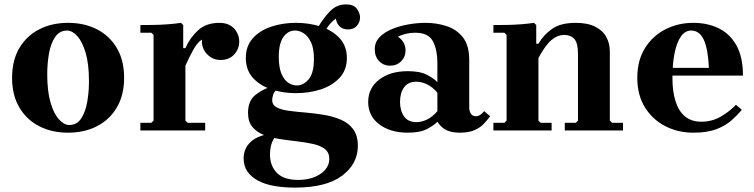

<svg xmlns="http://www.w3.org/2000/svg" viewBox="-20 -594 3430 874"><path d="M290 -490Q364 -490 421.5 -460.5Q479 -431 512 -375Q545 -319 545 -240Q545 -161 512 -105Q479 -49 421.5 -19.5Q364 10 290 10Q216 10 158.5 -19.5Q101 -49 68 -105Q35 -161 35 -240Q35 -319 68 -375Q101 -431 158.5 -460.5Q216 -490 290 -490ZM295 -25Q330 -25 349.5 -54.5Q369 -84 377 -130Q385 -176 385 -224Q385 -302 370 -353Q355 -404 332 -429.5Q309 -455 285 -455Q251 -455 231 -425.5Q211 -396 203 -350.5Q195 -305 195 -256Q195 -179 210 -127.5Q225 -76 248.5 -50.5Q272 -25 295 -25Z M824 -375Q844 -421 881 -455.5Q918 -490 979 -490Q1010 -490 1030 -477Q1050 -464 1059.5 -444.5Q1069 -425 1069 -406Q1069 -371 1046 -346Q1023 -321 984 -321Q949 -321 924 -346Q899 -371 899 -406Q899 -425 907.5 -439.5Q916 -454 923 -461V-425Q904 -419 889.5 -406.5Q875 -394 860.5 -368.5Q846 -343 824 -295ZM824 -45 834 -35H914V0H619V-35H669L679 -45V-435L669 -445H619V-480Q645 -480 678.5 -480.5Q712 -481 745 -483.5Q778 -486 804 -490L814 -480V-375H824Z M1327 -490Q1389 -490 1441.5 -472.5Q1494 -455 1526.5 -419.5Q1559 -384 1559 -330Q1559 -276 1526.5 -240.5Q1494 -205 1441.5 -187.5Q1389 -170 1327 -170Q1266 -170 1214 -187.5Q1162 -205 1130.5 -240.5Q1099 -276 1099 -330Q1099 -384 1130.5 -419.5Q1162 -455 1214 -472.5Q1266 -490 1327 -490ZM1331 -205Q1361 -205 1385 -233Q1409 -261 1409 -326Q1409 -374 1395.5 -402Q1382 -430 1362.5 -442.5Q1343 -455 1323 -455Q1291 -455 1270 -425.5Q1249 -396 1249 -335Q1249 -288 1261 -259Q1273 -230 1292 -217.5Q1311 -205 1331 -205ZM1219 -139Q1219 -116 1240 -105Q1261 -94 1296 -89.5Q1331 -85 1372.5 -81.5Q1414 -78 1455.5 -71Q1497 -64 1532 -49Q1567 -34 1588 -5.5Q1609 23 1609 70Q1609 152 1537 206Q1465 260 1322 260Q1271 260 1228.5 252.5Q1186 245 1155 228.5Q1124 212 1106.5 187Q1089 162 1089 127Q1089 82 1121 52Q1153 22 1223 12L1238 21Q1221 42 1215 64Q1209 86 1209 109Q1209 161 1240.5 193Q1272 225 1338 225Q1379 225 1410.5 212.5Q1442 200 1460.5 178.5Q1479 157 1479 130Q1479 100 1459 84.5Q1439 69 1406 61.5Q1373 54 1333.5 49.5Q1294 45 1254.5 39Q1215 33 1182 20.5Q1149 8 1129 -16Q1109 -40 1109 -81Q1109 -136 1144 -163Q1179 -190 1230 -206L1244 -188Q1229 -179 1224 -164.5Q1219 -150 1219 -139ZM1429 -472Q1453 -513 1483 -543.5Q1513 -574 1555 -574Q1590 -574 1604.5 -554Q1619 -534 1619 -515Q1619 -493 1604.5 -476.5Q1590 -460 1564 -460Q1538 -460 1523.5 -476.5Q1509 -493 1509 -515Q1509 -523 1518.5 -533Q1528 -543 1534 -549L1533 -522Q1517 -517 1497 -500Q1477 -483 1459 -451Z M2072 10Q2038 10 2013.5 -1Q1989 -12 1971 -40V-305Q1971 -368 1950.5 -406.5Q1930 -445 1870 -445Q1848 -445 1829 -440.5Q1810 -436 1791 -427Q1807 -417 1816.5 -401Q1826 -385 1826 -365Q1826 -335 1806 -315Q1786 -295 1756 -295Q1726 -295 1706 -315.5Q1686 -336 1686 -370Q1686 -402 1707.5 -424.5Q1729 -447 1764 -461.5Q1799 -476 1839.5 -483Q1880 -490 1917 -490Q1968 -490 2013.5 -475Q2059 -460 2087.5 -423.5Q2116 -387 2116 -320V-104Q2116 -90 2123 -77.5Q2130 -65 2146 -65Q2157 -65 2166.5 -71.5Q2176 -78 2184 -88L2211 -65Q2199 -48 2182.5 -30.5Q2166 -13 2140 -1.5Q2114 10 2072 10ZM1836 10Q1757 10 1706.5 -28Q1656 -66 1656 -130Q1656 -193 1706 -231.5Q1756 -270 1836 -270Q1892 -270 1923.5 -253.5Q1955 -237 1971 -220V-172Q1950 -197 1925 -209.5Q1900 -222 1875 -222Q1838 -222 1819.5 -196.5Q1801 -171 1801 -130Q1801 -90 1819.5 -64Q1838 -38 1875 -38Q1900 -38 1925 -50.5Q1950 -63 1971 -88V-40Q1955 -23 1923.5 -6.5Q1892 10 1836 10Z M2756 -45 2766 -35H2816V0H2551V-35H2601L2611 -45V-350Q2611 -398 2594.5 -416.5Q2578 -435 2549 -435Q2518 -435 2490.5 -412Q2463 -389 2431 -330V-45L2441 -35H2491V0H2226V-35H2276L2286 -45V-435L2276 -445H2226V-480Q2252 -480 2285.5 -480.5Q2319 -481 2352 -483.5Q2385 -486 2411 -490L2421 -480V-395H2431Q2454 -435 2493 -462.5Q2532 -490 2601 -490Q2655 -490 2689.5 -472.5Q2724 -455 2740 -425.5Q2756 -396 2756 -360Z M3172 -40Q3222 -40 3262.5 -64Q3303 -88 3330 -117L3357 -94Q3336 -69 3308.5 -45Q3281 -21 3240 -5.5Q3199 10 3136 10Q3067 10 3009 -19.5Q2951 -49 2916 -105Q2881 -161 2881 -240Q2881 -319 2916 -375Q2951 -431 3009 -460.5Q3067 -490 3136 -490Q3201 -490 3252 -465Q3303 -440 3332.5 -387Q3362 -334 3362 -250H3006V-285H3207Q3203 -372 3183.5 -413.5Q3164 -455 3126 -455Q3099 -455 3080 -428.5Q3061 -402 3051 -353.5Q3041 -305 3041 -240Q3041 -176 3055.5 -131.5Q3070 -87 3099 -63.5Q3128 -40 3172 -40Z"/></svg>

Font: Brygada 1918
Style: Regular
Weight: 400
Designer: Mateusz Machalski | Borys Kosmynka | Przemek Hoffer
Foundry: NIEPODLEGLA 2018
Version: Version 3.006